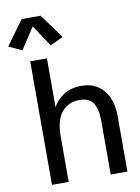

<svg xmlns="http://www.w3.org/2000/svg" viewBox="-138 -1053 819 1121"><g transform="rotate(-10 271.5 -492.0)"><path d="M77.1 0V-732.4H176.3V-403.3L168 -424.8Q189.5 -475.6 234.6 -507.6Q279.8 -539.6 345.2 -539.6Q402.3 -539.6 442.1 -513.7Q481.9 -487.8 503.2 -440.9Q524.4 -394 524.4 -329.1V0H425.3V-319.8Q425.3 -386.2 402.3 -423.1Q379.4 -460 319.8 -460Q254.4 -460 215.3 -412.6Q176.3 -365.2 176.3 -270.5V0ZM43.5 -803.2 -34.2 -839.8 70.8 -983.9H183.1L288.6 -839.8L210.9 -803.2L127 -930.7Z"/></g></svg>

Font: Schibsted Grotesk Medium
Style: Regular
Weight: 500
Designer: Bakken & Baeck AS, Henrik Kongsvoll
Foundry: Schibsted ASA
Version: Version 1.100;gftools[0.9.25]